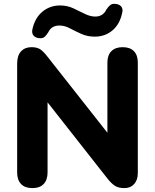

<svg xmlns="http://www.w3.org/2000/svg" viewBox="-20 -956 795 985"><path d="M183 -760Q164 -761 153 -772.5Q142 -784 146 -805Q159 -864 197.5 -896Q236 -928 288 -928Q325 -928 356 -913.5Q387 -899 415 -885Q443 -871 469 -871Q489 -871 503.5 -880.5Q518 -890 525 -906Q535 -921 545 -929.5Q555 -938 571 -936Q591 -935 601.5 -923Q612 -911 607 -891Q595 -832 557 -800Q519 -768 466 -768Q429 -768 397.5 -782Q366 -796 339 -810.5Q312 -825 285 -825Q244 -825 228 -791Q218 -775 209 -767Q200 -759 183 -760ZM146 9Q108 9 88 -12Q68 -33 68 -71V-630Q68 -671 88 -692.5Q108 -714 141 -714Q170 -714 186.5 -703Q203 -692 223 -666L531 -275V-635Q531 -673 551.5 -693.5Q572 -714 609 -714Q647 -714 667 -693.5Q687 -673 687 -635V-68Q687 -33 668.5 -12Q650 9 619 9Q588 9 570 -2.5Q552 -14 532 -39L224 -431V-71Q224 -33 204 -12Q184 9 146 9Z"/></svg>

Font: Chiron GoRound TC EB
Style: Regular
Weight: 700
Designer: Ryoko NISHIZUKA 西塚涼子 (kana, bopomofo & ideographs); Paul D. Hunt (Latin, Greek & Cyrillic); Sandoll Communications 산돌커뮤니
Foundry: Adobe
Version: Version 1.000;hotconv 1.1.1;makeotfexe 2.6.0